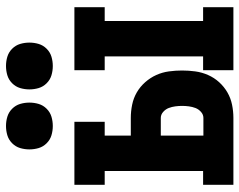

<svg xmlns="http://www.w3.org/2000/svg" viewBox="-99 -699 798 640"><g transform="rotate(-90 300.0 -379.0)"><path d="M386 0V-101H432V-429H386V-530H596V-429H550V-101H596V0ZM4 0V-101H50V-429H4V-530H214V-429H168V-342H227Q249 -342 271 -337.5Q293 -333 312 -322Q331 -311 346 -294Q361 -277 370 -257Q379 -237 382 -215Q385 -193 385 -171Q385 -149 382 -127Q379 -105 370 -84.5Q361 -64 346 -47.5Q331 -31 312 -20Q293 -9 271 -4.5Q249 0 227 0ZM168 -100H227Q238 -100 247 -108Q256 -116 260 -126.5Q264 -137 265.5 -148.5Q267 -160 267 -171Q267 -182 265.5 -193.5Q264 -205 260 -215.5Q256 -226 247 -234Q238 -242 227 -242H168ZM400 -602Q384 -602 369 -606.5Q354 -611 342.5 -622.5Q331 -634 326.5 -649Q322 -664 322 -680Q322 -696 326.5 -711Q331 -726 342.5 -737.5Q354 -749 369 -753.5Q384 -758 400 -758Q416 -758 431 -753.5Q446 -749 457.5 -737.5Q469 -726 473.5 -711Q478 -696 478 -680Q478 -664 473.5 -649Q469 -634 457.5 -622.5Q446 -611 431 -606.5Q416 -602 400 -602ZM200 -602Q184 -602 169 -606.5Q154 -611 142.5 -622.5Q131 -634 126.5 -649Q122 -664 122 -680Q122 -696 126.5 -711Q131 -726 142.5 -737.5Q154 -749 169 -753.5Q184 -758 200 -758Q216 -758 231 -753.5Q246 -749 257.5 -737.5Q269 -726 273.5 -711Q278 -696 278 -680Q278 -664 273.5 -649Q269 -634 257.5 -622.5Q246 -611 231 -606.5Q216 -602 200 -602Z"/></g></svg>

Font: Iosevka Slab Extended
Style: Bold
Weight: 700
Width: 7
Monospace: yes
Designer: Belleve Invis
Foundry: Belleve Invis
Version: Version 11.1.0; ttfautohint (v1.8.3)